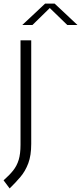

<svg xmlns="http://www.w3.org/2000/svg" viewBox="-35 -776 454 1076"><path d="M19 280 -15 234.5Q17.5 206 38.5 179.8Q59.5 153.5 69.8 119.8Q80 86 80 35V-550H140V30Q140 95.5 123.5 139.2Q107 183 79.5 215.5Q52 248 19 280ZM90 -636 218 -756H271L399 -636H342L244 -731L147 -636Z"/></svg>

Font: Junction Light
Style: Regular
Weight: 300
Designer: Caroline Hadilaksono
Foundry: Caroline Hadilaksono, Tyler Finck, The League of Moveable Type
Version: Version 2.000; ttfautohint (v1.8.3)